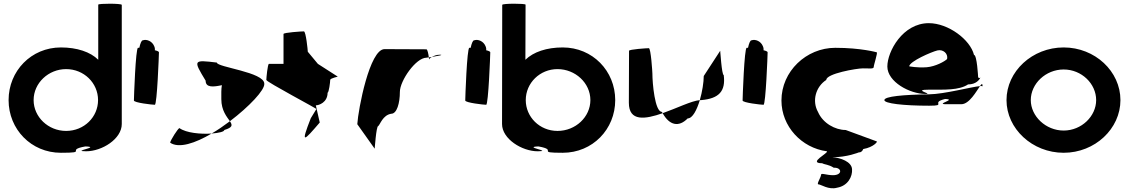

<svg xmlns="http://www.w3.org/2000/svg" viewBox="-20 -810 6048 1028"><path d="M26 -274C26 -118 147 8 306 8C456 8 327 -6 437 -26C525 -23 356 0 441 0C526 0 632 -66 632 -146V-784C632 -792 506 -792 506 -785V-490C464 -532 392 -556 306 -556C147 -556 26 -430 26 -274ZM160 -274C160 -366 240 -440 334 -440C429 -440 505 -366 505 -274C505 -184 431 -109 334 -109C238 -109 160 -184 160 -274Z M697 -272C697 -260 796 -249 809 -249C821 -249 831 -518 831 -530C831 -534 822 -538 809 -541C810 -548 809 -556 805 -564C795 -588 767 -602 744 -594C738 -594 731 -578 726 -554H719C706 -554 697 -284 697 -272Z M891 -46C938 -14 1025 -43 1113 -95C1055 -91 977 -98 941 -124C933 -124 891 -56 891 -46ZM1081 -378C1081 -340 1122 -344 1168 -354C1164 -333 1165 -306 1165 -279C1165 -218 1195 -184 1211 -161C1314 -239 1399 -329 1395 -362C1395 -424 1141 -450 1141 -475C1015 -490 1013 -490 1081 -378ZM1113 -95C1152 -98 1181 -105 1181 -114C1227 -128 1225 -140 1211 -161C1179 -137 1146 -114 1113 -95Z M1406 -382C1406 -371 1682 -226 1674 -226L1644 -177C1588 -34 1606 -54 1692 -154L1671 -246C1687 -246 1734 -261 1734 -314C1741 -314 1748 -371 1748 -382C1748 -392 1795 -400 1788 -400L1682 -468L1628 -533C1628 -540 1618 -642 1607 -642C1596 -642 1498 -636 1498 -628V-468H1420C1413 -468 1406 -392 1406 -382Z M1893 -145 1986 -14C1986 -6 1994 -135 2005 -135C2015 -142 2029 -194 2075 -201C2105 -201 2121 -258 2121 -318C2121 -378 2207 -501 2263 -501C2263 -501 2268 -502 2276 -503C2274 -520 2269 -546 2263 -546C2263 -546 2121 -547 2039 -547C1959 -547 1898 -225 1893 -145ZM2276 -503C2277 -498 2277 -494 2277 -491C2277 -494 2283 -500 2292 -505C2286 -504 2281 -504 2276 -503ZM2292 -505C2322 -510 2361 -517 2334 -517C2318 -517 2303 -511 2292 -505Z M2471 -272C2471 -260 2570 -249 2583 -249C2595 -249 2605 -518 2605 -530C2605 -534 2596 -538 2583 -541C2584 -548 2583 -556 2579 -564C2569 -588 2541 -602 2518 -594C2512 -594 2505 -578 2500 -554H2493C2480 -554 2471 -284 2471 -272Z M2668 -146C2668 -66 2775 0 2859 0C2943 0 2775 -23 2863 -26C2973 -6 2844 8 2993 8C3153 8 3274 -118 3274 -274C3274 -430 3153 -556 2993 -556C2907 -556 2836 -532 2793 -490L2794 -785C2794 -792 2669 -792 2669 -784ZM2795 -274C2795 -366 2871 -440 2965 -440C3060 -440 3141 -366 3141 -274C3141 -184 3062 -109 2965 -109C2869 -109 2795 -184 2795 -274Z M3347 -260C3347 -158 3434 -171 3528 -204C3527 -206 3525 -209 3524 -211C3486 -211 3473 -366 3473 -416C3473 -424 3465 -552 3454 -552C3444 -552 3348 -546 3348 -538C3348 -538 3347 -340 3347 -260ZM3528 -204C3564 -139 3614 -127 3662 -176C3688 -176 3711 -221 3727 -274C3682 -270 3602 -230 3528 -204ZM3727 -274H3734C3830 -282 3866 -322 3855 -408C3844 -408 3836 -546 3836 -538L3748 -403C3748 -370 3740 -319 3727 -274Z M3956 -272C3956 -260 4055 -249 4068 -249C4080 -249 4090 -518 4090 -530C4090 -534 4081 -538 4068 -541C4069 -548 4068 -556 4064 -564C4054 -588 4026 -602 4003 -594C3997 -594 3990 -578 3985 -554H3978C3965 -554 3956 -284 3956 -272Z M4164 -272C4164 -133 4272 -18 4407 0C4421 7 4301 64 4382 64C4396 72 4416 70 4444 88C4489 86 4492 128 4440 128C4404 128 4376 114 4376 126C4376 139 4350 177 4362 177C4375 177 4417 208 4462 195C4520 185 4545 135 4542 96C4540 56 4480 34 4436 32C4516 32 4578 6 4578 6C4589 7 4598 -1 4602 -12C4658 -22 4681 -53 4674 -53L4508 -114C4452 -114 4386 -150 4360 -210C4326 -270 4348 -346 4404 -382C4404 -416 4567 -444 4600 -444C4634 -444 4658 -440 4658 -451C4658 -462 4681 -530 4674 -530C4674 -530 4590 -554 4452 -554C4297 -554 4164 -428 4164 -272Z M4715 -274C4715 -256 4817 -244 4955 -244C5053 -244 4959 -260 5040 -280C5107 -278 4983 -252 5046 -252H5127C5170 -252 5208 -322 5227 -349C5181 -345 5036 -306 4955 -305C4817 -303 4715 -294 4715 -274ZM4731 -454C4731 -372 4851 -307 4935 -307C4981 -307 4857 -330 4957 -330C5035 -330 5115 -326 5163 -358C5207 -358 5224 -384 5229 -394C5225 -391 5217 -392 5217 -398C5217 -398 5211 -516 5195 -516C5175 -598 5057 -686 4953 -686C4813 -686 4731 -534 4731 -454ZM4848 -455C4851 -482 4967 -532 4999 -540C5029 -547 5057 -524 5051 -494C5038 -481 4989 -454 4942 -450C4891 -446 4848 -455 4848 -455ZM5227 -349C5236 -350 5241 -349 5241 -347C5241 -365 5236 -362 5227 -349ZM5229 -394C5230 -395 5231 -396 5231 -398C5231 -398 5230 -397 5229 -394Z M5369 -274C5369 -121 5507 8 5675 8C5843 8 5979 -121 5979 -274C5979 -428 5843 -556 5675 -556C5507 -556 5369 -428 5369 -274ZM5499 -274C5499 -362 5579 -438 5675 -438C5771 -438 5849 -362 5849 -274C5849 -188 5771 -111 5675 -111C5579 -111 5499 -188 5499 -274Z"/></svg>

Font: Ampere
Style: SC
Weight: 400
Version: Version 1